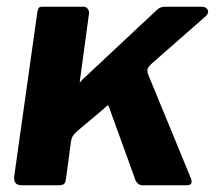

<svg xmlns="http://www.w3.org/2000/svg" viewBox="-20 -550 644 570"><path d="M547 -20Q550 -12 548 -6Q546 0 534 0H403Q393 0 387 -7.5Q381 -15 379 -24L304 -231Q301 -239 298 -236.5Q295 -234 288 -227L206 -158Q202 -154 197.5 -148Q193 -142 191 -132L176 -20Q174 -6 169 -3Q164 0 150 0H45Q31 0 26 -7Q21 -14 22 -25L91 -515Q93 -525 96 -527.5Q99 -530 106 -530H229Q236 -530 241 -523Q246 -516 244 -508L217 -309Q216 -304 217.5 -305.5Q219 -307 225 -314L443 -518Q451 -526 457.5 -528Q464 -530 471 -530H578Q592 -530 596.5 -521Q601 -512 591 -502L429 -360Q423 -354 419.5 -348.5Q416 -343 419 -331L547 -20Z"/></svg>

Font: Libre Franklin
Style: Bold Italic
Weight: 700
Italic angle: -8°
Designer: Pablo Impallari, Rodrigo Fuenzalida, Nhung Nguyen
Foundry: Impallari Type
Version: Version 3.000